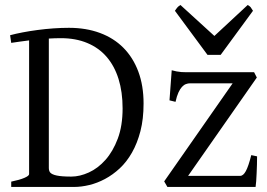

<svg xmlns="http://www.w3.org/2000/svg" viewBox="-20 -740 1057 760"><path d="M221.2 -588.9Q196.8 -588.9 173.3 -587.4V-75.2Q173.3 -64.5 178.2 -57.6Q185.1 -49.3 204.6 -45.2Q224.1 -41 262.2 -41Q295.9 -41 331.8 -57.4Q367.7 -73.7 397.5 -107.2Q427.2 -140.6 446.3 -191.4Q465.3 -242.2 465.3 -311Q465.3 -376 449.2 -427.5Q433.1 -479 402.1 -514.9Q371.1 -550.8 325.4 -569.8Q279.8 -588.9 221.2 -588.9ZM548.3 -330.1Q548.3 -269 535.9 -220.9Q523.4 -172.9 502.4 -136Q481.4 -99.1 453.9 -73.5Q426.3 -47.9 395.5 -31.5Q364.7 -15.1 333.3 -7.6Q301.8 0 272.9 0H24.4V-21Q57.6 -27.8 76.4 -35.9Q95.2 -43.9 95.2 -50.8V-580.1Q75.7 -577.6 58.1 -575.2Q40.5 -572.8 24.4 -570.3L20 -600.6Q41.5 -606.4 69.6 -611.8Q97.7 -617.2 128.9 -621.3Q160.2 -625.5 192.1 -627.7Q224.1 -629.9 252.9 -629.9Q320.8 -629.9 375.5 -609.6Q430.2 -589.4 468.5 -550.8Q506.8 -512.2 527.6 -456.5Q548.3 -400.9 548.3 -330.1ZM997.6 -121.1Q997.6 -105.5 997.1 -87.9Q996.6 -70.3 995.8 -53.7Q995.1 -37.1 994.1 -22.9Q993.2 -8.8 991.7 0H642.6L629.9 -22L900.9 -410.2H731.9Q724.1 -410.2 716.1 -407.2Q708 -404.3 700.4 -396.2Q692.9 -388.2 686.3 -373.8Q679.7 -359.4 674.8 -336.9L650.9 -342.8L659.7 -461.9Q670.4 -459 679.2 -457.3Q688 -455.6 697.5 -454.8Q707 -454.1 718.3 -454.1H985.8L996.6 -433.1L724.6 -43.9H930.7Q942.9 -43.9 953.1 -62.7Q963.4 -81.5 974.6 -126ZM853.5 -522.9H801.3L672.4 -697.3Q675.8 -702.1 678.2 -705.6Q680.7 -709 682.9 -711.4Q685.1 -713.9 687.7 -715.8Q690.4 -717.8 694.3 -720.2L828.6 -597.7L960.4 -720.2Q968.8 -715.8 972.2 -711.4Q975.6 -707 981.4 -697.3Z"/></svg>

Font: Noto Serif Devanagari
Style: Regular
Weight: 400
Designer: Monotype Design Team
Foundry: Monotype Imaging Inc.
Version: Version 1.01